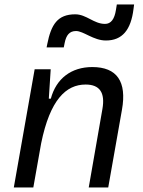

<svg xmlns="http://www.w3.org/2000/svg" viewBox="-20 -821 626 841"><path d="M40.5 0H126L160.2 -192.9C199.2 -384.8 269.5 -450.7 355 -450.7C417.5 -450.7 440.9 -414.6 428.7 -344.2L368.7 0H454.1L514.2 -340.3C536.1 -463.4 492.7 -527.3 384.3 -527.3C292.5 -527.3 226.1 -477.1 202.6 -388.7H193.8L202.1 -517.6H131.8ZM184.1 -613.3H259.3L263.2 -632.8C270 -667 284.2 -685.1 313 -685.1C345.7 -685.1 389.6 -643.6 443.8 -643.6C515.6 -643.6 553.7 -689.9 564.9 -782.2L567.4 -801.3H491.7L487.8 -777.3C481.4 -737.3 466.3 -716.3 439.9 -716.3C391.1 -716.3 358.4 -758.3 309.6 -758.3C231.9 -758.3 204.1 -713.4 187 -627.9Z"/></svg>

Font: Cascadia Code PL SemiLight
Style: Italic
Weight: 350
Italic angle: -10°
Monospace: yes
Designer: Aaron Bell
Foundry: Saja Typeworks
Version: Version 2404.023